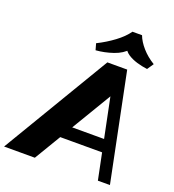

<svg xmlns="http://www.w3.org/2000/svg" viewBox="-222 -1096 1108 1225"><g transform="rotate(20 332.0 -484.0)"><path d="M-53.7 0 382 -730H516.5L665 0H583.2L462.2 -592.3L508.5 -590L155.2 0ZM228.7 -179 245.2 -263.5H571.7L555.2 -179ZM284.7 -776.8 272.5 -820.2Q332.2 -849.7 384.5 -888.6Q436.7 -927.5 465.5 -968.5H530.5Q545.2 -929 580 -889.5Q614.7 -850 663.7 -820.2L634.2 -776.8Q597.2 -781.5 562.1 -792.1Q527 -802.8 501.5 -819.6Q476 -836.5 467 -859.5L492.2 -859.3Q459.7 -821 401.7 -801.1Q343.7 -781.3 284.7 -776.8Z"/></g></svg>

Font: Savate ExtraLight
Style: Italic
Weight: 200
Italic angle: -11°
Designer: Max Esnée
Foundry: Plomb Type
Version: Version 2.000